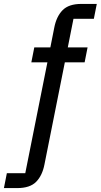

<svg xmlns="http://www.w3.org/2000/svg" viewBox="-97 -760 514 980"><path d="M130 79Q119 136 87.5 168Q56 200 -9 200H-77L-62 124H32L145 -442H63L78 -518H160L180 -619Q191 -676 222.5 -708Q254 -740 318 -740H397L382 -664H278L249 -518H350L335 -442H234Z"/></svg>

Font: IBM Plex Sans Text
Style: Italic
Weight: 450
Italic angle: -11°
Designer: Mike Abbink, Paul van der Laan, Pieter van Rosmalen
Foundry: Bold Monday
Version: Version 3.005